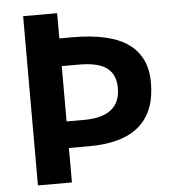

<svg xmlns="http://www.w3.org/2000/svg" viewBox="-52 -780 744 830"><g transform="rotate(-5 319.5 -365.0)"><path d="M226.6 -262.7H301.8Q460 -262.7 460 -387.7Q460 -445.3 422.9 -474.1Q385.7 -502.9 301.8 -502.9H226.6ZM226.6 -147.5V2H79.1V-732.4H226.6V-623H283.2Q448.2 -623 526.4 -566.4Q604.5 -509.8 604.5 -398.4Q604.5 -147.5 314.5 -147.5Z"/></g></svg>

Font: Gen Shin Gothic Bold
Style: Bold
Weight: 700
Designer: [Source Han Sans]
Ryoko NISHIZUKA  (kana & ideographs); Paul D. Hunt (Latin, Greek & Cyrillic); Wenlong ZHANG  (bopomofo
Version: Version 1.002.20150607